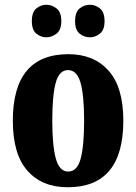

<svg xmlns="http://www.w3.org/2000/svg" viewBox="-20 -778 573 808"><path d="M265 10Q157 10 95.5 -59.5Q34 -129 34 -270Q34 -550 268 -550Q375 -550 437 -480.5Q499 -411 499 -270Q499 10 265 10ZM267 -56Q305 -56 319.5 -110.5Q334 -165 334 -270Q334 -376 319 -429.5Q304 -483 266 -483Q229 -483 214.5 -429.5Q200 -376 200 -270Q200 -165 215 -110.5Q230 -56 267 -56ZM359 -621Q334 -621 315 -636.5Q296 -652 296 -689Q296 -727 315 -742.5Q334 -758 359 -758Q381 -758 400.5 -742.5Q420 -727 420 -689Q420 -652 400.5 -636.5Q381 -621 359 -621ZM175 -621Q152 -621 133 -636.5Q114 -652 114 -689Q114 -727 133 -742.5Q152 -758 175 -758Q198 -758 218 -742.5Q238 -727 238 -689Q238 -652 218 -636.5Q198 -621 175 -621Z"/></svg>

Font: Noto Serif Thai ExtraCondensed Black
Style: Regular
Weight: 900
Width: 2
Designer: Monotype Design Team
Foundry: Monotype Imaging Inc.
Version: Version 2.002; ttfautohint (v1.8.4.7-5d5b)